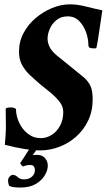

<svg xmlns="http://www.w3.org/2000/svg" viewBox="-20 -674 485 873"><path d="M163.1 9.8Q100.6 9.8 2 -15.6Q3.9 -37.1 5.4 -58.6Q6.8 -80.1 6.8 -101.6L5.9 -177.7Q5.9 -185.5 29.3 -185.5Q46.9 -185.5 52.7 -177.7Q52.7 -148.4 66.4 -117.7Q80.1 -86.9 106 -66.4Q131.8 -45.9 166 -45.9Q191.4 -45.9 214.8 -60.5Q238.3 -75.2 252.9 -102.1Q267.6 -128.9 267.6 -165Q267.6 -189.5 251 -210.9Q234.4 -232.4 210.9 -252Q187.5 -271.5 166 -288.1Q138.7 -311.5 116.2 -332.5Q93.8 -353.5 80.1 -378.9Q66.4 -404.3 66.4 -439.5Q66.4 -485.4 87.4 -524.4Q108.4 -563.5 142.6 -592.3Q176.8 -621.1 217.3 -637.7Q257.8 -654.3 297.9 -654.3Q332 -654.3 370.1 -644.5Q408.2 -634.8 445.3 -627Q420.9 -454.1 417 -454.1H403.3Q394.5 -454.1 388.2 -457Q381.8 -460 381.8 -470.7Q381.8 -496.1 371.6 -526.4Q361.3 -556.6 340.3 -578.1Q319.3 -599.6 288.1 -599.6Q256.8 -599.6 236.3 -582.5Q215.8 -565.4 206.1 -542Q196.3 -518.6 196.3 -499Q196.3 -456.1 238.3 -421.9L357.4 -325.2Q377 -309.6 389.2 -287.6Q401.4 -265.6 401.4 -222.7Q401.4 -168.9 380.9 -126Q360.4 -83 326.2 -52.7Q292 -22.5 249.5 -6.3Q207 9.8 163.1 9.8ZM115.2 1H150.4L128.9 31.2Q135.7 30.3 141.1 30.3Q146.5 30.3 150.4 30.3Q170.9 30.3 184.1 44.4Q197.3 58.6 197.3 79.1Q197.3 100.6 183.1 124Q168.9 147.5 141.6 163.1Q114.3 178.7 74.2 178.7Q35.2 178.7 21.5 170.9Q16.6 159.2 16.6 146.5Q16.6 136.7 23.9 128.9Q31.2 121.1 38.1 121.1Q49.8 121.1 60.5 131.3Q71.3 141.6 88.9 141.6Q112.3 141.6 125.5 128.9Q138.7 116.2 138.7 100.6Q138.7 76.2 118.2 76.2Q99.6 76.2 85 83Q83 83 76.7 75.7Q70.3 68.4 73.2 65.4Q75.2 62.5 85 47.9Q94.7 33.2 104 18.1Q113.3 2.9 115.2 1Z"/></svg>

Font: Crimson Text
Style: Bold Italic
Weight: 700
Italic angle: -11°
Designer: Sebastian Kosch
Foundry: Sebastian Kosch
Version: Version 1.100; ttfautohint (v1.8.4)